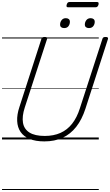

<svg xmlns="http://www.w3.org/2000/svg" viewBox="-20 -1381 1090 1901"><path d="M419 19Q332 19 273 -5.5Q214 -30 183.5 -75Q153 -120 150 -183Q147 -246 172 -321L390 -996Q393 -1006 400 -1010.5Q407 -1015 423 -1015Q437 -1015 443.5 -1010.5Q450 -1006 446 -995L225 -316Q197 -229 207.5 -166Q218 -103 271.5 -69Q325 -35 423 -35Q511 -35 578.5 -65Q646 -95 694 -156Q742 -217 771 -309L994 -996Q997 -1006 1003.5 -1010.5Q1010 -1015 1026 -1015Q1055 -1015 1049 -995L826 -305Q791 -197 734.5 -125Q678 -53 599.5 -17Q521 19 419 19ZM615 -1103Q597 -1103 586 -1111.5Q575 -1120 575 -1138Q575 -1162 590 -1181.5Q605 -1201 632 -1201Q650 -1201 661 -1192Q672 -1183 672 -1165Q672 -1141 658 -1122Q644 -1103 615 -1103ZM860 -1103Q843 -1103 831.5 -1111.5Q820 -1120 820 -1138Q820 -1162 835 -1181.5Q850 -1201 878 -1201Q895 -1201 906.5 -1192Q918 -1183 918 -1165Q918 -1141 903.5 -1122Q889 -1103 860 -1103ZM654 -1309Q642 -1309 639.5 -1315.5Q637 -1322 640 -1334Q644 -1348 650.5 -1354.5Q657 -1361 668 -1361H941Q953 -1361 955.5 -1354Q958 -1347 955 -1334Q951 -1322 944.5 -1315.5Q938 -1309 926 -1309ZM0 490H958V500H0ZM0 -20H958V0H0ZM0 -505H958V-500H0ZM0 -1010H958V-1000H0Z"/></svg>

Font: Playwrite AU TAS Guides
Style: Regular
Weight: 400
Designer: Veronika Burian, José Scaglione
Foundry: TypeTogether
Version: Version 1.003